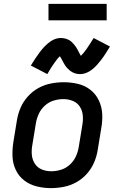

<svg xmlns="http://www.w3.org/2000/svg" viewBox="-20 -962 616 990"><path d="M242 8Q275 8 308.5 1.5Q342 -5 373 -22Q404 -39 428 -66Q452 -93 465.5 -125Q479 -157 484 -190L502 -300Q509 -338 507 -375Q505 -412 489.5 -444.5Q474 -477 446 -499Q418 -521 382 -529.5Q346 -538 309 -538Q276 -538 242.5 -531.5Q209 -525 178 -508Q147 -491 123 -464Q99 -437 85.5 -405Q72 -373 67 -340L49 -230Q43 -192 44.5 -155Q46 -118 61.5 -85.5Q77 -53 105 -31.5Q133 -10 169 -1Q205 8 242 8ZM244 -79Q218 -79 195 -88.5Q172 -98 159 -119Q146 -140 144 -165Q142 -190 147 -216L165 -326Q169 -351 180 -375Q191 -399 211.5 -417.5Q232 -436 257 -443.5Q282 -451 307 -451Q333 -451 356 -441.5Q379 -432 392 -411.5Q405 -391 407 -365.5Q409 -340 404 -314L386 -204Q382 -179 371 -155Q360 -131 339.5 -112.5Q319 -94 294 -86.5Q269 -79 244 -79ZM393 -580Q410 -580 427 -587Q444 -594 458.5 -606.5Q473 -619 482.5 -630Q492 -641 502.5 -654.5Q513 -668 524 -685Q535 -702 547 -722L463 -766Q452 -749 443 -734.5Q434 -720 426 -709Q418 -698 412 -690.5Q406 -683 397 -674Q393 -681 388.5 -689.5Q384 -698 380.5 -705Q377 -712 371.5 -720Q366 -728 360 -735Q354 -742 347 -748Q340 -754 331 -758Q322 -762 313 -764Q304 -766 294 -766Q276 -766 259.5 -759Q243 -752 228.5 -739.5Q214 -727 204 -716Q194 -705 184 -691.5Q174 -678 162.5 -661Q151 -644 139 -624L224 -580Q234 -598 243 -612Q252 -626 260 -637Q268 -648 274 -656Q280 -664 289 -672Q293 -666 297.5 -657.5Q302 -649 306 -641.5Q310 -634 315 -626Q320 -618 326.5 -611Q333 -604 340 -598.5Q347 -593 355.5 -588.5Q364 -584 373.5 -582Q383 -580 393 -580ZM230 -857H530V-942H230Z"/></svg>

Font: Iosevka Sparkle Medium
Style: Italic
Weight: 500
Italic angle: -9°
Designer: Belleve Invis
Foundry: Belleve Invis
Version: Version 4.5.0; ttfautohint (v1.8.3)